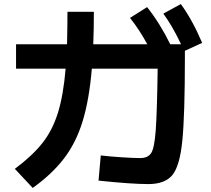

<svg xmlns="http://www.w3.org/2000/svg" viewBox="-20 -867 1040 945"><path d="M465 22 476 -102Q516 -97 577 -93Q638 -89 670 -89Q708 -89 724 -113.5Q740 -138 746.5 -225.5Q753 -313 756 -529H432Q419 -375 386.5 -269.5Q354 -164 295 -87Q236 -10 141 58L53 -36Q138 -99 188 -162Q238 -225 265 -311.5Q292 -398 303 -529H59V-649H310Q312 -747 312 -809H442Q442 -724 439 -649H705Q668 -718 620 -779L704 -832Q767 -753 818 -649H871Q831 -735 784 -800L870 -847Q926 -771 975 -656L890 -617V-585Q890 -301 877.5 -175.5Q865 -50 828.5 -5.5Q792 39 710 39Q627 39 465 22Z"/></svg>

Font: Enso
Style: Bold
Weight: 700
Designer: Coji Morishita
Foundry: UNDERFOREST DESIGN
Version: Version 1.000